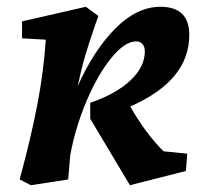

<svg xmlns="http://www.w3.org/2000/svg" viewBox="-20 -532 619 566"><path d="M246 -182V-229Q322 -255 364.5 -295Q407 -335 407 -381Q407 -394 400 -402Q393 -410 381 -410Q348 -410 308 -361Q268 -312 235 -234Q202 -156 187 -74L181 -3L71 14L38 -3Q73 -133 91 -228.5Q109 -324 115 -415L45 -419V-469L233 -512L270 -485L259 -454Q241 -401 230.5 -365.5Q220 -330 209 -278Q257 -385 320.5 -448.5Q384 -512 453 -512Q538 -512 538 -429Q538 -362 495 -309.5Q452 -257 364 -218Q409 -139 462 -86L532 -79L528 -28L363 14Z"/></svg>

Font: Andada Pro ExtraBold
Style: Italic
Weight: 800
Italic angle: -6.99998°
Designer: Carolina Giovagnoli
Foundry: Huerta Tipografica
Version: Version 3.005; ttfautohint (v1.8.4)